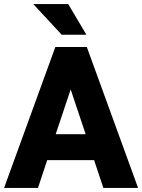

<svg xmlns="http://www.w3.org/2000/svg" viewBox="-20 -920 696 940"><path d="M0 0 251 -690H405L656 0H486L428 -174L513 -136H139L221 -166L166 0ZM230 -195 181 -263H471L422 -195L303 -551H349ZM143 -900H314L403 -750H282Z"/></svg>

Font: Radio Canada
Style: Regular
Weight: 400
Designer: Charles Daoud, Etienne Aubert Bonn, Alexandre Saumier Demers, Jacques Le Bailly
Foundry: Radio-Canada
Version: Version 2.104;gftools[0.9.28.dev5+ged2979d]